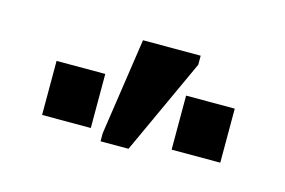

<svg xmlns="http://www.w3.org/2000/svg" viewBox="-44 -873 552 372"><g transform="rotate(15 232.5 -687.0)"><path d="M176.3 -581.1V-597.2L205.1 -791.5H320.8V-773.4L232.4 -581.1ZM53.7 -601.1V-709.5H151.4V-601.1ZM313.5 -601.1V-709.5H411.1V-601.1Z"/></g></svg>

Font: Liberation Sans
Style: Bold
Weight: 700
Designer: Steve Matteson
Foundry: Ascender Corporation
Version: Version 2.1.5